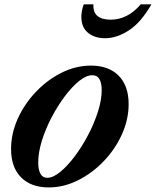

<svg xmlns="http://www.w3.org/2000/svg" viewBox="-20 -828 698 859"><path d="M198 10.5Q118.5 10.5 74 -34.8Q29.5 -80 29.5 -161Q29.5 -230.5 59.5 -297Q89.5 -363.5 140.8 -417.2Q192 -471 255.8 -502.8Q319.5 -534.5 387 -534.5Q466.5 -534.5 511 -489.2Q555.5 -444 555.5 -362.5Q555.5 -293.5 525.5 -227Q495.5 -160.5 444.2 -107Q393 -53.5 329.2 -21.5Q265.5 10.5 198 10.5ZM191.5 -32.5Q217.5 -32.5 249.8 -59Q282 -85.5 314.5 -128.8Q347 -172 374.2 -224Q401.5 -276 418.2 -328.5Q435 -381 435 -424.5Q435 -456 425 -473.8Q415 -491.5 393 -491.5Q366.5 -491.5 334.2 -465.8Q302 -440 269.8 -397Q237.5 -354 210.5 -302.2Q183.5 -250.5 167.2 -198Q151 -145.5 151 -101Q151 -68.5 161 -50.5Q171 -32.5 191.5 -32.5ZM450 -657Q404 -657 374 -681.2Q344 -705.5 344 -752.5Q344 -764.5 346.2 -777.8Q348.5 -791 354.5 -808.5H398Q394 -740 475.5 -740Q512.5 -740 546 -756.8Q579.5 -773.5 609.5 -808.5H657.5Q610.5 -727 556.5 -692Q502.5 -657 450 -657Z"/></svg>

Font: Libre Caslon Text SemiBold Italic
Style: Regular
Weight: 600
Italic angle: -22.583°
Designer: Pablo Impallari, Rodrigo Fuenzalida, Katja Schimmel
Foundry: Pablo Impallari, Rodrigo Fuenzalida
Version: Version 2.000